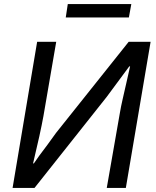

<svg xmlns="http://www.w3.org/2000/svg" viewBox="-20 -926 767 946"><path d="M163 -720H257L194 -354Q179 -271 143 -121H147Q168 -153 214 -213L256 -271L614 -720H722L600 0H506L570 -366Q576 -402 585 -440.5Q594 -479 602 -515L621 -599H617L506 -449L150 0H42ZM314 -906H627L615 -840H304Z"/></svg>

Font: Nebula Sans Medium
Style: Regular
Weight: 500
Italic angle: -9°
Designer: Paul D. Hunt for Adobe (as Source Sans)
Foundry: Nebula Entertainment & Broadcasting LLC
Version: Version 1.010